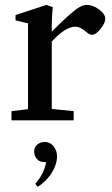

<svg xmlns="http://www.w3.org/2000/svg" viewBox="-20 -480 448 766"><path d="M25.9 0V-36.6L91.8 -44.4V-386.7L42 -398.9V-419.9L165 -460.4L190.4 -451.7Q186.5 -415 186.5 -374V-353.5Q251 -418.9 286.1 -444.8Q308.6 -460.4 327.1 -460.4Q350.1 -460.4 375 -442.4Q399.9 -424.3 399.9 -404.8Q399.9 -388.7 381.3 -365Q362.8 -341.3 347.7 -341.3Q336.4 -341.3 324.7 -352.1Q300.8 -373.5 280.8 -373.5Q241.2 -373.5 186.5 -314.5V-45.4L273.9 -36.6V0ZM130.4 265.6 120.6 253.4Q156.2 212.9 164.1 167H160.6Q136.7 167 126.5 153.6Q116.2 140.1 116.2 124Q116.2 107.9 128.2 97.2Q140.1 86.4 159.2 86.4Q180.2 86.4 193.8 103.8Q207.5 121.1 207.5 144Q207.5 174.8 187.5 208Q167.5 241.2 130.4 265.6Z"/></svg>

Font: Elstob 8pt Medium
Style: Regular
Weight: 500
Designer: Peter S. Baker
Version: Version 1.015